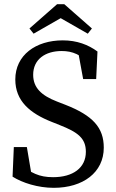

<svg xmlns="http://www.w3.org/2000/svg" viewBox="-20 -876 552 911"><path d="M234.9 15.2C373.9 15.2 472.4 -57.5 472.4 -175.5C472.4 -269.9 421.3 -327.7 289.5 -379.1L250.1 -394.4C177.9 -422.4 137.4 -458.8 137.4 -521.2C137.4 -595.1 195.7 -633.9 272.5 -633.9C325.4 -633.9 362.4 -616.7 411.7 -569.3V-619.3L346.7 -652L374.5 -501H436.3L442.5 -631.6C399.1 -663.6 345.2 -684.5 278 -684.5C149.6 -684.5 52.6 -614.3 52.6 -499C52.6 -396.5 122.5 -338.4 225.4 -297.7L263.6 -282.4C349.1 -248.8 387.4 -220.1 387.4 -155.8C387.4 -79.2 325.8 -35.3 232.1 -35.3C164.3 -35.3 129.9 -55.2 67.8 -99.6V-51.6L133.5 -23.8L107.5 -178.2H45.6L39.6 -37.8C86.3 -8.4 159.9 15.2 234.9 15.2ZM285 -856.1H250.9L119.8 -740.9L139.4 -716.2L310.3 -814.1H225.6L396.5 -716.2L416.1 -740.9L285 -856.1Z"/></svg>

Font: Source Serif Variable
Style: Regular
Weight: 389
Designer: Frank Grießhammer
Foundry: Adobe Systems Incorporated
Version: Version 3.001;hotconv 1.0.111;makeotfexe 2.5.65597